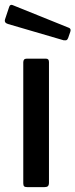

<svg xmlns="http://www.w3.org/2000/svg" viewBox="-26 -772 311 792"><path d="M176 -19Q176 -8 171.5 -4Q167 0 156 0H88Q77 0 73.5 -3.5Q70 -7 70 -16V-515Q70 -530 84 -530H164Q176 -530 176 -516ZM12 -744Q16 -755 26 -751L259 -657Q268 -653 264 -641L255 -615Q252 -608 248.5 -606.5Q245 -605 236 -606L7 -673Q-10 -678 -5 -693Z"/></svg>

Font: Libre Franklin Thin Medium
Style: Regular
Weight: 500
Version: Version 3.000